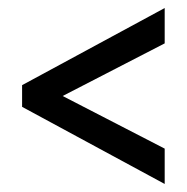

<svg xmlns="http://www.w3.org/2000/svg" viewBox="-20 -561 465 478"><path d="M35 -295 390 -103V-191L136 -322L390 -453V-541L35 -349Z"/></svg>

Font: Noto Sans Gurmukhi UI ExtraCondensed Medium
Style: Regular
Weight: 500
Width: 2
Designer: Jelle Bosma - Monotype Design Team
Foundry: Monotype Imaging Inc.
Version: Version 2.004